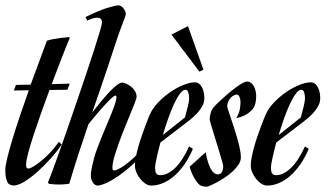

<svg xmlns="http://www.w3.org/2000/svg" viewBox="-55 -690 1245 721"><path d="M207 -547.9Q201.2 -534.2 193.6 -515.1Q186 -496.1 177.2 -473.6Q168.5 -451.2 158.9 -425.8Q149.4 -400.4 139.2 -374L207 -376L198.2 -353L130.9 -352.1Q114.3 -307.6 98.6 -263.4Q83 -219.2 70.6 -181.2Q58.1 -143.1 50.5 -114.3Q43 -85.4 43 -71.8Q43 -63.5 44.9 -60.3Q46.9 -57.1 53.2 -57.1Q57.1 -57.1 69.6 -64.2Q82 -71.3 98.4 -84.5Q114.7 -97.7 132.6 -116.2Q150.4 -134.8 166 -157.2L176.8 -147Q159.7 -122.1 135.5 -95Q111.3 -67.9 85.9 -45.2Q60.5 -22.5 36.4 -7.8Q12.2 6.8 -4.9 6.8Q-7.3 6.8 -14.2 4.6Q-21 2.4 -24.9 -2Q-27.8 -5.9 -31.5 -18.6Q-35.2 -31.2 -35.2 -51.8Q-35.2 -65.9 -27.6 -97.2Q-20 -128.4 -7.6 -169.4Q4.9 -210.4 20.8 -257.6Q36.6 -304.7 53.2 -351.1L-2.9 -350.1L4.9 -371.1L60.1 -372.1L121.1 -537.1Q130.4 -540.5 144.5 -543Q158.7 -545.4 172.4 -547.4Q188.5 -549.3 205.1 -550.8Q205.1 -549.8 206.1 -549.3Q207 -548.8 207 -547.9Z M328.1 -605Q328.1 -615.7 322.5 -619.9Q316.9 -624 308.6 -623.5Q300.3 -623 290.5 -619.9Q280.8 -616.7 272.5 -612.8L266.1 -626Q315.9 -650.4 347.4 -660.2Q378.9 -669.9 391.1 -669.9Q394.5 -669.9 399.2 -667.2Q403.8 -664.6 407.7 -659.7Q411.6 -654.8 414.6 -648.7Q417.5 -642.6 417.5 -636.2Q417.5 -632.3 406.2 -603.8Q395 -575.2 379.4 -528.8Q366.7 -489.3 355 -454.3Q343.3 -419.4 332.5 -387.5Q321.8 -355.5 311.5 -325.9Q301.3 -296.4 291 -267.1Q306.2 -286.6 322.8 -306.9Q339.4 -327.1 354.5 -343.3Q369.6 -359.4 382.6 -369.6Q395.5 -379.9 404.3 -379.9Q407.7 -379.9 416.3 -376.7Q424.8 -373.5 434.1 -366.9Q443.4 -360.4 450.4 -350.3Q457.5 -340.3 458 -326.2Q458 -321.3 451.2 -303.7Q444.3 -286.1 434.3 -261.7Q424.3 -237.3 412.6 -208.5Q400.9 -179.7 390.9 -151.9Q380.9 -124 374 -100.1Q367.2 -76.2 367.2 -61Q367.2 -55.2 368.4 -52.5Q369.6 -49.8 374 -49.8Q379.4 -50.3 390.1 -55.4Q400.9 -60.5 415 -70.8Q429.2 -81.1 445.6 -95.9Q461.9 -110.8 478 -130.9L489.3 -121.1Q468.8 -95.2 443.1 -72Q417.5 -48.8 392.6 -31.2Q367.7 -13.7 345.7 -3.4Q323.7 6.8 310.1 6.8Q307.6 6.8 303.7 4.9Q299.8 2.9 295.9 -1.5Q292 -5.9 289.1 -13.7Q286.1 -21.5 286.1 -33.2Q286.1 -39.1 287.6 -48.1Q289.1 -57.1 291 -66.7Q293 -76.2 295.2 -84.2Q297.4 -92.3 298.3 -96.2Q302.7 -113.3 310.8 -134.5Q318.8 -155.8 328.1 -178.7Q337.4 -201.7 347.2 -224.4Q356.9 -247.1 364.7 -266.8Q372.6 -286.6 377.4 -301.5Q382.3 -316.4 382.3 -324.2Q382.3 -331.1 378.4 -331.1Q375 -331.1 368.2 -325.4Q361.3 -319.8 352.3 -310.5Q343.3 -301.3 333 -289.8Q322.8 -278.3 312.5 -266.4Q302.2 -254.4 293.2 -243.4Q284.2 -232.4 277.3 -224.1Q260.3 -173.8 242.4 -119.9Q224.6 -65.9 205.1 0Q199.7 1 193.4 1.5Q182.1 2.9 164.1 2.9Q155.8 2.9 146.5 2.2Q137.2 1.5 128.4 0L125 -4.9Q127.4 -9.8 137.7 -36.9Q147.9 -64 162.8 -105.5Q177.7 -147 195.6 -198.7Q213.4 -250.5 231.9 -304.2Q250.5 -357.9 267.8 -409.7Q285.2 -461.4 298.6 -503.2Q312 -544.9 320.1 -572.3Q328.1 -599.6 328.1 -605Z M512.7 6.8Q502 6.8 491.2 -0.2Q480.5 -7.3 471.7 -18.3Q462.9 -29.3 457.3 -42.5Q451.7 -55.7 451.7 -67.9Q451.7 -82.5 455.3 -101.1Q459 -119.6 464.6 -139.6Q470.2 -159.7 477.1 -179.2Q483.9 -198.7 490 -215.1Q496.1 -231.4 500.7 -243.2Q505.4 -254.9 507.3 -258.8Q517.1 -282.2 537.8 -304.2Q558.6 -326.2 583.3 -343.3Q607.9 -360.4 633.1 -370.6Q658.2 -380.9 677.2 -380.9Q692.9 -380.9 702.6 -363.8Q712.4 -346.7 712.4 -320.8Q712.4 -307.6 706.3 -294.9Q700.2 -282.2 690.7 -271Q681.2 -259.8 670.2 -250Q659.2 -240.2 649.4 -232.9L547.4 -154.8Q538.6 -121.6 533 -95.9Q527.3 -70.3 527.3 -61Q527.3 -46.9 531.2 -39.6Q535.2 -32.2 547.4 -32.2Q573.2 -32.2 601.1 -57.9Q628.9 -83.5 655.3 -140.1L669.4 -130.9Q656.2 -100.1 638.9 -74.7Q621.6 -49.3 601.6 -31.2Q581.5 -13.2 558.8 -3.2Q536.1 6.8 512.7 6.8ZM641.6 -353Q631.8 -353 620.6 -337.9Q609.4 -322.8 598.1 -298.6Q586.9 -274.4 576.2 -243.9Q565.4 -213.4 556.6 -183.1L639.6 -249Q645.5 -270 650.4 -290.3Q655.3 -310.5 655.3 -320.8Q655.3 -326.2 654.5 -331.8Q653.8 -337.4 652.3 -342.3Q650.9 -347.2 648.2 -350.1Q645.5 -353 641.6 -353ZM650.9 -591.8 709 -428.2 693.8 -420.9 588.9 -560.1Z M872.6 -383.8Q882.8 -383.8 890.1 -376.7Q897.5 -369.6 901.9 -358.4Q906.2 -347.2 907 -332.5Q907.7 -317.9 904.3 -303.2Q900.4 -285.6 888.9 -274.7Q877.4 -263.7 864.7 -257.3Q850.1 -250 832.5 -246.1Q842.8 -265.6 845.5 -279.3Q848.1 -293 848.1 -305.2Q848.1 -310.1 847.4 -315.2Q846.7 -320.3 845 -324.7Q843.3 -329.1 840.3 -332Q837.4 -335 833.5 -335Q829.1 -335 823 -331.8Q816.9 -328.6 811.3 -322.8Q805.7 -316.9 802 -308.8Q798.3 -300.8 798.3 -291Q798.3 -287.1 802.2 -275.4Q806.2 -263.7 811.8 -246.8Q817.4 -230 824 -210Q830.6 -189.9 836.2 -169.9Q841.8 -149.9 845.7 -131.3Q849.6 -112.8 849.6 -99.1Q849.6 -85.4 840.8 -72Q832 -58.6 818.8 -46.4Q805.7 -34.2 789.8 -23.7Q773.9 -13.2 759.5 -5.4Q745.1 2.4 734.6 6.8Q724.1 11.2 721.2 11.2Q716.8 11.2 709.5 10Q702.1 8.8 697.3 5.9Q691.9 2.9 686 -4.4Q680.2 -11.7 674.6 -21.5Q668.9 -31.2 664.3 -42.5Q659.7 -53.7 657.2 -64L717.3 -118.2Q721.2 -94.7 727.5 -76.7Q730.5 -68.8 733.9 -61.3Q737.3 -53.7 741.7 -47.9Q746.1 -42 751.5 -38.6Q756.8 -35.2 763.2 -35.2Q772.9 -35.2 778.1 -43.7Q783.2 -52.2 783.2 -64.9Q783.2 -68.8 779.5 -82.8Q775.9 -96.7 770 -115.2Q764.2 -133.8 757.8 -155Q751.5 -176.3 745.6 -194.6Q739.7 -212.9 736.1 -226.1Q732.4 -239.3 732.4 -242.2Q732.4 -250.5 735.6 -263.2Q738.8 -275.9 745.6 -285.2Q748 -288.6 756.8 -297.4Q765.6 -306.2 777.6 -317.1Q789.6 -328.1 803.2 -339.8Q816.9 -351.6 830.3 -361.3Q843.8 -371.1 854.7 -377.4Q865.7 -383.8 872.6 -383.8Z M947.8 6.8Q937 6.8 926.3 -0.2Q915.5 -7.3 906.7 -18.3Q897.9 -29.3 892.3 -42.5Q886.7 -55.7 886.7 -67.9Q886.7 -82.5 890.4 -101.1Q894 -119.6 899.7 -139.6Q905.3 -159.7 912.1 -179.2Q918.9 -198.7 925 -215.1Q931.2 -231.4 935.8 -243.2Q940.4 -254.9 942.4 -258.8Q952.1 -282.2 972.9 -304.2Q993.7 -326.2 1018.3 -343.3Q1043 -360.4 1068.1 -370.6Q1093.3 -380.9 1112.3 -380.9Q1127.9 -380.9 1137.7 -363.8Q1147.5 -346.7 1147.5 -320.8Q1147.5 -307.6 1141.4 -294.9Q1135.3 -282.2 1125.7 -271Q1116.2 -259.8 1105.2 -250Q1094.2 -240.2 1084.5 -232.9L982.4 -154.8Q973.6 -121.6 968 -95.9Q962.4 -70.3 962.4 -61Q962.4 -46.9 966.3 -39.6Q970.2 -32.2 982.4 -32.2Q1008.3 -32.2 1036.1 -57.9Q1064 -83.5 1090.3 -140.1L1104.5 -130.9Q1091.3 -100.1 1074 -74.7Q1056.6 -49.3 1036.6 -31.2Q1016.6 -13.2 993.9 -3.2Q971.2 6.8 947.8 6.8ZM1076.7 -353Q1066.9 -353 1055.7 -337.9Q1044.4 -322.8 1033.2 -298.6Q1022 -274.4 1011.2 -243.9Q1000.5 -213.4 991.7 -183.1L1074.7 -249Q1080.6 -270 1085.4 -290.3Q1090.3 -310.5 1090.3 -320.8Q1090.3 -326.2 1089.6 -331.8Q1088.9 -337.4 1087.4 -342.3Q1085.9 -347.2 1083.3 -350.1Q1080.6 -353 1076.7 -353Z"/></svg>

Font: Romanesco
Style: Regular
Weight: 400
Designer: Astigmatic (AOETI)
Foundry: Astigmatic (AOETI)
Version: Version 1.000